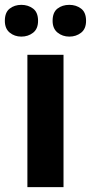

<svg xmlns="http://www.w3.org/2000/svg" viewBox="-35 -772 375 792"><path d="M227 0H78V-546H227ZM-15 -686Q-15 -721 5 -736.5Q25 -752 53 -752Q81 -752 101.5 -736.5Q122 -721 122 -686Q122 -653 101.5 -637Q81 -621 53 -621Q25 -621 5 -637.5Q-15 -654 -15 -686ZM182 -686Q182 -721 202 -736.5Q222 -752 251 -752Q279 -752 299.5 -736.5Q320 -721 320 -686Q320 -653 299.5 -637Q279 -621 251 -621Q223 -621 202.5 -637.5Q182 -654 182 -686Z"/></svg>

Font: Noto Sans Thai
Style: Bold
Weight: 700
Designer: Monotype Design Team
Foundry: Monotype Imaging Inc.
Version: Version 2.001